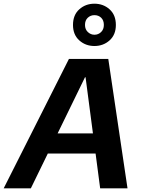

<svg xmlns="http://www.w3.org/2000/svg" viewBox="-55 -1019 763 1039"><path d="M-35 0 318 -700H531L635 0H487L408 -601H405L112 0ZM108 -188 164 -297H528L545 -188ZM456 -770Q408 -770 374 -800.5Q340 -831 340 -884Q340 -938 374 -968.5Q408 -999 456 -999Q504 -999 538 -968.5Q572 -938 572 -884Q572 -831 538 -800.5Q504 -770 456 -770ZM456 -831Q477 -831 492 -845.5Q507 -860 507 -884Q507 -909 492.5 -923Q478 -937 456 -937Q435 -937 420 -923Q405 -909 405 -884Q405 -860 420.5 -845.5Q436 -831 456 -831Z"/></svg>

Font: DM Sans 36pt ExtraBold
Style: Italic
Weight: 800
Italic angle: -10°
Designer: Colophon Foundry, Jonny Pinhorn
Foundry: Colophon Foundry
Version: Version 4.004;gftools[0.9.30]